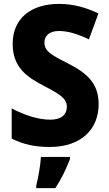

<svg xmlns="http://www.w3.org/2000/svg" viewBox="-20 -744 560 985"><path d="M486 -209C486 -314 430 -367 330 -418C239 -464 208 -482 208 -526C208 -560 233 -585 282 -585C329 -585 378 -570 436 -542L485 -675C422 -705 357 -724 283 -724C137 -724 45 -648 45 -519C45 -397 120 -348 204 -304C287 -261 323 -239 323 -196C323 -158 297 -130 238 -130C177 -130 105 -153 40 -188V-33C100 -3 159 10 236 10C398 10 486 -83 486 -209ZM339 72V61H190C188 101 176 169 166 208V221H264C297 171 320 121 339 72Z"/></svg>

Font: Noto Sans Arabic UI SmCn XBd
Style: Regular
Weight: 800
Width: 4
Designer: Monotype Design Team, Nadine Chahine and Nizar Qandah
Foundry: Monotype Imaging Inc.
Version: Version 2.010